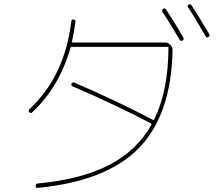

<svg xmlns="http://www.w3.org/2000/svg" viewBox="-20 -862 1040 911"><path d="M832 -673.8Q798.8 -732.4 751 -805.7Q746.1 -814.5 753.9 -820.3Q762.7 -825.2 767.6 -817.4Q814.5 -746.1 849.6 -683.6Q854.5 -674.8 845.7 -669.9Q836.9 -665 832 -673.8ZM955.1 -690.4Q905.3 -778.3 873 -826.2Q867.2 -835 875 -839.8Q883.8 -844.7 888.7 -836.9Q936.5 -762.7 972.7 -700.2Q977.5 -691.4 968.8 -686.5Q960 -681.6 955.1 -690.4ZM132.8 -329.1Q127 -322.3 119.1 -330.1Q112.3 -336.9 120.1 -344.7Q287.1 -500 318.4 -760.7Q320.3 -771.5 329.1 -769.5Q339.8 -767.6 337.9 -757.8Q332 -711.9 321.3 -664.1Q319.3 -660.2 325.2 -660.2H763.7Q777.3 -660.2 788.1 -649.4Q798.8 -638.7 798.8 -625Q793 -317.4 639.2 -159.7Q485.4 -2 160.2 29.3Q149.4 31.2 149.4 19.5Q149.4 9.8 158.2 8.8Q364.3 -10.7 496.6 -78.6Q628.9 -146.5 698.2 -269.5Q700.2 -273.4 696.3 -276.4Q531.2 -363.3 325.2 -452.1Q315.4 -456.1 319.3 -464.8Q323.2 -473.6 333 -469.7Q525.4 -387.7 706.1 -293Q710 -291 711.9 -295.9Q778.3 -430.7 779.3 -634.8Q779.3 -639.6 774.4 -639.6H320.3Q315.4 -639.6 314.5 -635.7Q261.7 -449.2 132.8 -329.1Z"/></svg>

Font: Rounded Mgen+ 1mn thin
Style: Regular
Weight: 100
Designer: [Source Han Sans]
Ryoko NISHIZUKA  (kana & ideographs); Paul D. Hunt (Latin, Greek & Cyrillic); Wenlong ZHANG  (bopomofo
Version: Version 1.059.20150602